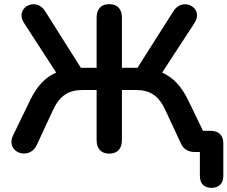

<svg xmlns="http://www.w3.org/2000/svg" viewBox="-20 -733 1097 926"><path d="M1000 173C1036 173 1057 152 1057 115V-43C1057 -81 1034 -102 996 -102H959L887 -251C855 -316 816 -359 762 -383L918 -622C966 -694 862 -751 817 -680L643 -406H568V-648C568 -690 546 -713 507 -713C468 -713 446 -690 446 -648V-406H370L197 -680C152 -751 48 -694 96 -622L251 -383C198 -360 158 -317 126 -251L44 -82C2 2 121 44 157 -33L236 -203C268 -271 310 -299 379 -299H446V-57C446 -16 468 8 507 8C546 8 568 -16 568 -57V-299H635C703 -299 745 -272 777 -203L854 -38C867 -10 894 0 917 0H944V115C944 152 964 173 1000 173Z"/></svg>

Font: SN Pro SemiBold
Style: Regular
Weight: 600
Designer: Tobias Whetton
Foundry: Supernotes
Version: Version 1.003;Glyphs 3.3 (3324)